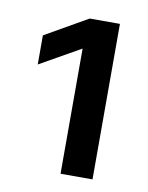

<svg xmlns="http://www.w3.org/2000/svg" viewBox="-56 -866 372 482"><g transform="rotate(10 130.5 -625.0)"><path d="M211.9 -823.2V-426.8H130.4V-745.6H129.9L26.4 -687V-761.2L134.8 -823.2Z"/></g></svg>

Font: Inter Display
Style: Regular
Weight: 400
Designer: Rasmus Andersson
Foundry: rsms
Version: Version 4.001;git-9221beed3